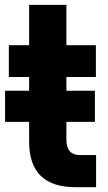

<svg xmlns="http://www.w3.org/2000/svg" viewBox="-20 -775 446 795"><path d="M16.6 -456.1V-587.9H100.6V-754.9H254.9V-587.9H377V-456.1H254.9V-399.4H373V-270.5H254.9V-197.3Q254.9 -132.8 311.5 -132.8H377.9V0H292Q100.6 0 100.6 -188.5V-270.5H1V-399.4H100.6V-456.1Z"/></svg>

Font: Gothic A1 Black
Style: Regular
Weight: 900
Version: Version 2.50